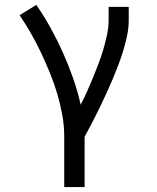

<svg xmlns="http://www.w3.org/2000/svg" viewBox="-20 -558 640 783"><path d="M242 205V0Q242 -45 234 -89Q226 -133 213.5 -175.5Q201 -218 184 -259.5Q167 -301 148 -341.5Q129 -382 107 -420.5Q85 -459 60 -496L128 -538Q160 -492 187 -443Q214 -394 237 -342.5Q260 -291 278.5 -238Q297 -185 309 -131Q323 -158 335.5 -186Q348 -214 359.5 -242Q371 -270 382 -299Q393 -328 401.5 -357Q410 -386 416.5 -416Q423 -446 423 -477V-530H505V-477Q505 -445 498.5 -413.5Q492 -382 482.5 -351Q473 -320 461.5 -290Q450 -260 437.5 -230.5Q425 -201 411.5 -172Q398 -143 384 -114Q370 -85 355 -56.5Q340 -28 325 0V205Z"/></svg>

Font: Iosevka Curly Slab Extended
Style: Regular
Weight: 400
Width: 7
Monospace: yes
Designer: Belleve Invis
Foundry: Belleve Invis
Version: Version 11.1.0; ttfautohint (v1.8.3)